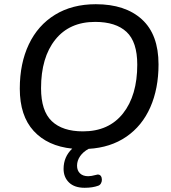

<svg xmlns="http://www.w3.org/2000/svg" viewBox="-20 -699 812 912"><path d="M632 -392Q632 -500 581 -547.5Q530 -595 432 -595Q310 -595 242.5 -510.5Q175 -426 175 -280Q175 -172 226 -123.5Q277 -75 374 -75Q497 -75 564.5 -160.5Q632 -246 632 -392ZM282 103Q282 46 323 7Q206 -5 140 -77Q74 -149 74 -278Q74 -398 117 -488.5Q160 -579 241.5 -629Q323 -679 435 -679Q575 -679 654 -607Q733 -535 733 -393Q733 -278 694 -189.5Q655 -101 580 -49.5Q505 2 401 8Q375 22 360.5 43Q346 64 346 88Q346 111 360 124.5Q374 138 399 138Q413 138 435 132Q441 130 444 130Q454 130 459 137Q464 144 464 155Q464 164 459.5 172Q455 180 447 183Q420 193 382 193Q334 193 308 168Q282 143 282 103Z"/></svg>

Font: SN Pro
Style: Italic
Weight: 400
Italic angle: -9°
Designer: Tobias Whetton
Foundry: Supernotes
Version: Version 1.003